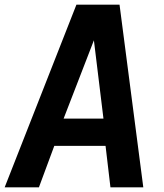

<svg xmlns="http://www.w3.org/2000/svg" viewBox="-51 -804 702 824"><path d="M564 0H423L402 -178H182L116 0H-31L277 -784H462ZM393 -295 352 -631 222 -295Z"/></svg>

Font: Tanohe Sans SemiBold
Style: Italic
Weight: 600
Designer: Village Type and Design LLC & Cristiano Sobral
Foundry: Cooper Hewitt Smithsonian Design Museum
Version: Version 1.00;September 29, 2021;FontCreator 13.0.0.2655 64-b